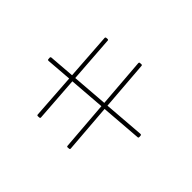

<svg xmlns="http://www.w3.org/2000/svg" viewBox="-182 -1059 1365 1365"><g transform="rotate(-45 500.0 -377.0)"><path d="M109 -239 478 -268 502 40C502 46 506 48 512 48L525 47C531 47 533 43 533 37L509 -270L880 -299C885 -299 888 -302 888 -308L887 -321C887 -327 883 -329 877 -329L507 -300L486 -571L837 -596C842 -596 845 -599 845 -605L844 -617C843 -623 840 -625 834 -625L484 -601L469 -793C469 -799 465 -802 459 -802L446 -801C440 -801 438 -797 438 -791L453 -599L114 -576C108 -576 106 -572 106 -566L107 -553C107 -547 110 -545 116 -545L455 -569L476 -298L107 -269C101 -269 98 -265 99 -259L100 -247C100 -241 103 -239 109 -239Z"/></g></svg>

Font: LINE Seed JP_OTF Thin
Style: Regular
Weight: 250
Designer: LY Corporation & Fontrix & Fontworks
Version: Version 1.007